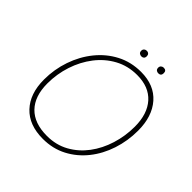

<svg xmlns="http://www.w3.org/2000/svg" viewBox="-215 -1012 1194 1194"><g transform="rotate(45 381.5 -415.5)"><path d="M337 7Q215 7 148 -64Q81 -135 81 -259Q81 -349 109.5 -432Q138 -515 190.5 -580Q243 -645 315 -682.5Q387 -720 475 -720Q591 -720 655.5 -646.5Q720 -573 720 -448Q720 -358 693 -276Q666 -194 615.5 -130.5Q565 -67 494.5 -30Q424 7 337 7ZM342 -24Q422 -24 486 -59.5Q550 -95 595 -155Q640 -215 664 -292Q688 -369 688 -451Q688 -563 631.5 -626Q575 -689 471 -689Q390 -689 324 -653Q258 -617 211 -556Q164 -495 138.5 -417.5Q113 -340 113 -257Q113 -145 171.5 -84.5Q230 -24 342 -24ZM556 -789Q546 -789 538.5 -795Q531 -801 531 -814Q531 -825 538.5 -831.5Q546 -838 556 -838Q580 -838 580 -814Q580 -789 556 -789ZM408 -789Q397 -789 389.5 -795Q382 -801 382 -814Q382 -825 389.5 -831.5Q397 -838 408 -838Q418 -838 424.5 -831.5Q431 -825 431 -814Q431 -801 424.5 -795Q418 -789 408 -789Z"/></g></svg>

Font: Livvic Thin
Style: Italic
Weight: 250
Italic angle: -10°
Designer: Jacques Le Bailly, Baron von Fonthausen
Version: Version 1.001; ttfautohint (v1.8.2)